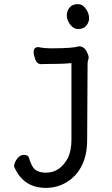

<svg xmlns="http://www.w3.org/2000/svg" viewBox="-20 -724 540 925"><path d="M201.2 181.2Q95.2 181.2 50.8 85Q47.9 79.1 47.9 76.2Q47.9 61 62 41.5Q76.2 22 95.2 22Q116.2 22 120.1 38.1Q131.8 79.1 149.9 93.5Q168 107.9 201.2 107.9Q269 107.9 307.1 37.1Q324.2 1 324.2 -50.8V-419.9Q285.2 -416 237.1 -416Q189 -416 179.2 -415Q158.2 -415 150.1 -437Q142.1 -459 142.1 -474.1Q142.1 -497.1 165 -497.1Q191.9 -491.2 229 -491.2Q332 -491.2 359.9 -501Q389.2 -501 401.9 -465.8Q407.2 -455.1 407.2 -449.2Q407.2 -440.9 404.5 -434.6Q401.9 -428.2 401.9 -416L399.9 -49.8Q399.9 22 374.5 73Q349.1 124 303 152.6Q256.8 181.2 201.2 181.2ZM356 -584Q334 -584 317.9 -606Q301.8 -627.9 301.8 -649.9Q301.8 -670.9 314.9 -687.5Q328.1 -704.1 356 -704.1Q377.9 -704.1 393.6 -681.6Q409.2 -659.2 409.2 -636.2Q409.2 -616.2 395.5 -600.1Q381.8 -584 356 -584Z"/></svg>

Font: LXGW WenKai Mono GB Screen
Style: Regular
Weight: 400
Monospace: yes
Designer: LXGW / Fontworks Inc.
Foundry: LXGW / Fontworks Inc.
Version: Version 1.510;January 18,2025